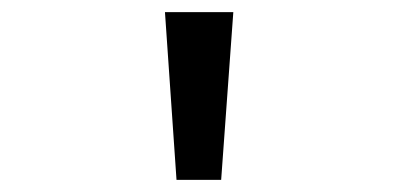

<svg xmlns="http://www.w3.org/2000/svg" viewBox="-20 -720 656 316"><path d="M270.5 -424 251.5 -700H364L344 -424Z"/></svg>

Font: Overpass Mono Light Medium
Style: Regular
Weight: 500
Monospace: yes
Version: Version 4.000